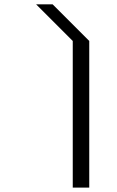

<svg xmlns="http://www.w3.org/2000/svg" viewBox="-20 -853 534 873"><path d="M385.8 -666.7V0H310.8V-666.7L144.2 -833.3H219.2Z"/></svg>

Font: 0xA000-Squarish
Style: Squareish
Weight: 400
Version: Version 0.1